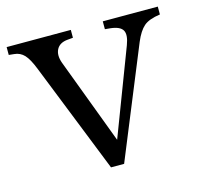

<svg xmlns="http://www.w3.org/2000/svg" viewBox="-84 -610 743 708"><g transform="rotate(-15 287.5 -256.0)"><path d="M256 8 89 -412Q73 -453 57.5 -469.5Q42 -486 19 -488L-1 -490V-520H244V-490L222 -488Q192 -485 181 -464Q170 -443 181 -412L317 -50H291L429 -412Q443 -449 433 -466.5Q423 -484 387 -488L366 -490V-520H576V-490Q533 -484 513.5 -467Q494 -450 478 -412L306 8Z"/></g></svg>

Font: Hedvig Letters Serif 24pt 24pt
Style: Regular
Weight: 400
Version: Version 1.000